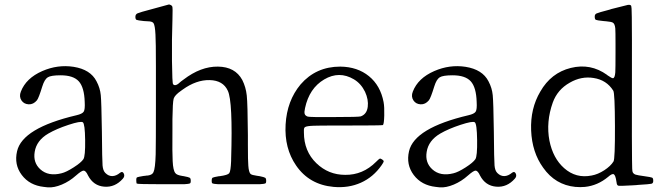

<svg xmlns="http://www.w3.org/2000/svg" viewBox="-20 -806 2896 840"><path d="M312.5 -38.1Q336.9 -59.6 345.7 -59.6Q355.5 -59.6 365.2 -38.1Q388.7 6.8 436 10.7Q483.4 14.6 517.6 -24.4Q527.3 -35.2 521.5 -46.9Q515.6 -58.6 504.9 -49.8Q488.3 -36.1 471.7 -35.6Q455.1 -35.2 441.4 -48.8L440.4 -49.8Q430.7 -59.6 428.7 -82Q426.8 -104.5 425.8 -227.5V-228.5Q423.8 -361.3 420.9 -389.6Q418 -420.9 402.3 -450.2Q376 -502 301.8 -513.7Q232.4 -524.4 165 -495.1Q93.8 -463.9 71.3 -405.3Q62.5 -383.8 74.2 -366.2Q85 -350.6 105.5 -349.6Q126 -348.6 141.6 -367.2Q149.4 -377 165 -427.7Q174.8 -459 189 -467.8Q203.1 -476.6 245.1 -476.6Q300.8 -476.6 324.7 -450.2Q348.6 -423.8 350.6 -360.4Q352.5 -327.1 346.2 -317.4Q339.8 -307.6 314.5 -301.8Q78.1 -246.1 54.7 -144.5Q41 -85.9 75.2 -40.5Q109.4 4.9 171.9 11.7Q187.5 13.7 189.5 13.7Q216.8 15.6 250.5 1.5Q284.2 -12.7 312.5 -38.1ZM156.2 -65.4Q124 -94.7 131.8 -141.6Q139.6 -191.4 191.4 -221.7Q226.6 -242.2 279.8 -259.8Q333 -277.3 342.3 -271Q351.6 -264.6 352.5 -193.4Q353.5 -122.1 344.7 -109.4Q335 -94.7 302.2 -73.7Q269.5 -52.7 249 -47.9Q191.4 -33.2 156.2 -65.4Z M785.2 0Q805.7 -1 811.5 -3.9Q814.5 -5.9 814.5 -12.7Q814.5 -14.6 814.5 -15.6Q814.5 -25.4 810.1 -28.3Q805.7 -31.2 784.2 -35.2Q782.2 -35.2 778.3 -36.1Q752.9 -40 747.1 -48.8Q737.3 -60.5 735.4 -101.6Q733.4 -130.9 734.4 -240.2Q734.4 -255.9 734.4 -264.6Q734.4 -271.5 734.4 -285.2Q735.4 -358.4 739.7 -374Q744.1 -389.6 772.5 -409.2Q777.3 -412.1 779.3 -414.1Q838.9 -457 897.5 -455.6Q956.1 -454.1 976.6 -409.2Q999 -363.3 991.2 -109.4Q991.2 -106.4 991.2 -102.5Q989.3 -56.6 982.9 -48.3Q976.6 -40 941.4 -35.2H938.5Q915 -31.2 910.6 -28.8Q906.2 -26.4 906.2 -15.6Q906.2 -14.6 906.2 -12.7Q906.2 -5.9 909.2 -3.9Q915 -1 935.5 0Q950.2 0 1004.9 0Q1018.6 0 1025.4 0Q1032.2 0 1045.9 0Q1100.6 0 1115.2 0Q1135.7 -1 1141.6 -3.9Q1144.5 -5.9 1144.5 -12.7Q1144.5 -14.6 1144.5 -15.6Q1144.5 -25.4 1140.1 -28.3Q1135.7 -31.2 1116.2 -35.2Q1111.3 -36.1 1103.5 -37.1Q1082 -40 1076.2 -44.9Q1068.4 -52.7 1066.4 -81.1Q1064.5 -100.6 1064.5 -173.8Q1064.5 -200.2 1064.5 -214.8Q1063.5 -351.6 1059.6 -388.2Q1055.7 -424.8 1040 -456.1Q1008.8 -513.7 933.6 -514.6Q858.4 -515.6 783.2 -458Q779.3 -455.1 772.5 -450.2Q761.7 -441.4 758.8 -438.5Q744.1 -428.7 737.3 -437.5Q733.4 -441.4 732.4 -539.1Q731.4 -636.7 734.4 -717.8Q736.3 -775.4 733.4 -778.3Q732.4 -781.2 726.6 -784.2Q720.7 -787.1 717.8 -786.1Q715.8 -786.1 646.5 -766.6Q590.8 -752 581.5 -747.6Q572.3 -743.2 572.3 -732.4Q572.3 -721.7 577.1 -719.2Q582 -716.8 609.4 -713.9Q615.2 -712.9 626 -712.9Q645.5 -712.9 651.4 -705.1Q658.2 -695.3 660.2 -654.3Q662.1 -625 662.1 -515.6Q662.1 -460.9 662.1 -427.7Q662.1 -396.5 662.1 -342.8Q662.1 -175.8 661.1 -130.9Q659.2 -68.4 651.4 -52.7Q646.5 -41 627 -38.1Q620.1 -38.1 616.7 -37.1Q613.3 -36.1 607.4 -36.1Q584 -32.2 580.1 -30.3Q576.2 -28.3 576.2 -21.5Q576.2 -18.6 576.2 -17.6Q576.2 -6.8 578.1 -2.9Q580.1 0 694.3 0Q701.2 0 714.8 0Q770.5 0 785.2 0Z M1649.4 -83Q1658.2 -95.7 1658.7 -99.6Q1659.2 -103.5 1651.9 -108.4Q1644.5 -113.3 1641.1 -111.8Q1637.7 -110.4 1625 -97.7Q1567.4 -40 1490.2 -41Q1417 -41 1364.3 -91.8Q1309.6 -144.5 1309.6 -226.6Q1309.6 -228.5 1309.6 -232.4Q1308.6 -246.1 1314.5 -250Q1322.3 -254.9 1352.5 -255.9Q1375 -256.8 1458 -256.8Q1478.5 -256.8 1489.3 -256.8Q1651.4 -256.8 1655.3 -258.8Q1660.2 -263.7 1661.1 -300.8Q1662.1 -337.9 1658.2 -359.4Q1644.5 -431.6 1594.2 -472.7Q1543.9 -513.7 1468.8 -514.6Q1362.3 -514.6 1294.9 -436.5Q1235.4 -365.2 1229.5 -261.2Q1223.6 -157.2 1275.4 -82Q1333 2 1439.5 11.7Q1504.9 17.6 1559.1 -6.8Q1613.3 -31.2 1649.4 -83ZM1326.2 -295.9Q1315.4 -299.8 1313 -307.6Q1310.5 -315.4 1314.5 -333Q1333 -419.9 1398.4 -458.5Q1463.9 -497.1 1528.3 -459Q1559.6 -440.4 1577.1 -404.3Q1592.8 -370.1 1588.9 -338.9Q1585 -306.6 1558.6 -296.9Q1549.8 -293.9 1442.4 -293.9Q1334 -293 1326.2 -295.9Z M2027.3 -38.1Q2051.8 -59.6 2060.5 -59.6Q2070.3 -59.6 2080.1 -38.1Q2103.5 6.8 2150.9 10.7Q2198.2 14.6 2232.4 -24.4Q2242.2 -35.2 2236.3 -46.9Q2230.5 -58.6 2219.7 -49.8Q2203.1 -36.1 2186.5 -35.6Q2169.9 -35.2 2156.2 -48.8L2155.3 -49.8Q2145.5 -59.6 2143.6 -82Q2141.6 -104.5 2140.6 -227.5V-228.5Q2138.7 -361.3 2135.7 -389.6Q2132.8 -420.9 2117.2 -450.2Q2090.8 -502 2016.6 -513.7Q1947.3 -524.4 1879.9 -495.1Q1808.6 -463.9 1786.1 -405.3Q1777.3 -383.8 1789.1 -366.2Q1799.8 -350.6 1820.3 -349.6Q1840.8 -348.6 1856.4 -367.2Q1864.3 -377 1879.9 -427.7Q1889.6 -459 1903.8 -467.8Q1918 -476.6 1960 -476.6Q2015.6 -476.6 2039.6 -450.2Q2063.5 -423.8 2065.4 -360.4Q2067.4 -327.1 2061 -317.4Q2054.7 -307.6 2029.3 -301.8Q1793 -246.1 1769.5 -144.5Q1755.9 -85.9 1790 -40.5Q1824.2 4.9 1886.7 11.7Q1902.3 13.7 1904.3 13.7Q1931.6 15.6 1965.3 1.5Q1999 -12.7 2027.3 -38.1ZM1871.1 -65.4Q1838.9 -94.7 1846.7 -141.6Q1854.5 -191.4 1906.2 -221.7Q1941.4 -242.2 1994.6 -259.8Q2047.9 -277.3 2057.1 -271Q2066.4 -264.6 2067.4 -193.4Q2068.4 -122.1 2059.6 -109.4Q2049.8 -94.7 2017.1 -73.7Q1984.4 -52.7 1963.9 -47.9Q1906.2 -33.2 1871.1 -65.4Z M2539.1 11.7Q2594.7 5.9 2640.6 -32.2Q2658.2 -47.9 2665.5 -43.5Q2672.9 -39.1 2676.8 -11.7Q2676.8 -9.8 2677.7 -6.8Q2678.7 5.9 2687 6.8Q2695.3 7.8 2746.1 4.9Q2756.8 3.9 2762.7 3.9Q2766.6 3.9 2772.5 2.9Q2821.3 0 2829.6 -2Q2837.9 -3.9 2837.9 -13.7V-15.6Q2837.9 -26.4 2833 -28.8Q2828.1 -31.2 2798.8 -35.2Q2769.5 -39.1 2760.7 -42Q2752 -44.9 2748 -52.7Q2745.1 -57.6 2745.1 -107.4Q2744.1 -155.3 2744.6 -419.9Q2745.1 -684.6 2744.1 -731.4Q2744.1 -780.3 2740.2 -782.2Q2735.4 -786.1 2727.5 -784.7Q2719.7 -783.2 2674.8 -771.5Q2662.1 -768.6 2655.3 -766.6Q2652.3 -765.6 2646.5 -763.7Q2597.7 -751 2589.8 -747.1Q2582 -743.2 2582 -734.4V-732.4Q2582 -721.7 2586.9 -719.2Q2591.8 -716.8 2620.1 -713.9Q2624 -713.9 2631.8 -712.9Q2654.3 -710.9 2661.1 -707Q2669.9 -702.1 2671.9 -681.6Q2672.9 -668 2672.9 -615.2Q2672.9 -596.7 2672.9 -585.9Q2672.9 -582 2672.9 -576.2Q2672.9 -506.8 2671.9 -489.3Q2669.9 -464.8 2662.1 -463.9Q2657.2 -462.9 2637.7 -476.6L2635.7 -478.5Q2563.5 -530.3 2477.1 -508.8Q2390.6 -487.3 2343.8 -405.3Q2299.8 -331.1 2303.7 -235.4Q2307.6 -139.6 2356.4 -72.3Q2409.2 2.9 2497.1 11.7H2498Q2518.6 13.7 2539.1 11.7ZM2448.2 -70.3Q2399.4 -113.3 2383.8 -190.4Q2368.2 -272.5 2398.4 -357.4Q2418.9 -414.1 2472.7 -444.3Q2523.4 -473.6 2577.1 -464.8Q2633.8 -456.1 2663.1 -409.2Q2669.9 -398.4 2670.4 -254.4Q2670.9 -110.4 2664.1 -99.6Q2651.4 -79.1 2623.5 -61Q2595.7 -43 2568.4 -38.1Q2500 -24.4 2448.2 -70.3Z"/></svg>

Font: Bpmf GenWan Min R
Style: R
Weight: 400
Foundry: But Ko
Version: Version 1.320